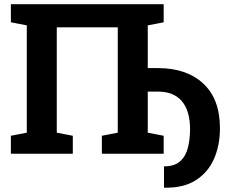

<svg xmlns="http://www.w3.org/2000/svg" viewBox="-20 -731 1099 913"><path d="M762.7 161.6 759.8 160.6V60.1Q808.6 60.1 835.4 36.9Q862.3 13.7 872.8 -25.9Q883.3 -65.4 883.8 -114.7Q883.8 -204.6 844.7 -250Q805.7 -295.4 731.4 -295.4H682.6V-100.1L758.3 -85.4V0H464.4V-85.4L540 -100.1V-601.1H250V-100.1L326.2 -85.4V0H31.7V-85.4L107.4 -100.1V-610.4L31.7 -625V-710.9H758.3V-625L682.6 -610.4V-407.2H731.4Q867.2 -407.2 946.5 -333.7Q1025.9 -260.3 1025.9 -121.1Q1025.9 -40 997.6 24.4Q969.2 88.9 911.1 126Q853 163.1 762.7 161.6Z"/></svg>

Font: Roboto Slab
Style: Bold
Weight: 700
Designer: Google
Version: Version 2.000; ttfautohint (v1.8.1.43-b0c9)